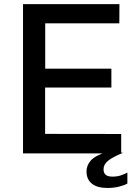

<svg xmlns="http://www.w3.org/2000/svg" viewBox="-20 -743 664 930"><path d="M91.5 0V-723H558.5L558 -630H199V-410.5H519.5V-319H198.5V-94.5L567 -94V0ZM399 87.5Q399 58.5 419.5 34.8Q440 11 499.5 -8L576 -3Q525 18 503.2 35.8Q481.5 53.5 481.5 77Q481.5 94.5 491.8 103.5Q502 112.5 525 112.5Q548.5 112.5 566.8 106Q585 99.5 597 93V146Q584 154 557.5 160.8Q531 167.5 500.5 167.5Q451 167.5 425 146.5Q399 125.5 399 87.5Z"/></svg>

Font: Public Sans Medium
Style: Regular
Weight: 500
Designer: The Public Sans Project Authors: Dan O. Williams and USWDS (Libre Franklin designed by Pablo Impallari and Rodrigo Fuenz
Version: Version 1.007